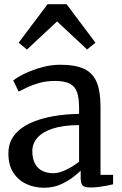

<svg xmlns="http://www.w3.org/2000/svg" viewBox="-20 -871 573 902"><path d="M19.5 -149.9Q19.5 -200.5 47 -235.6Q74.5 -270.8 121.4 -292.4Q168.4 -314.1 227.9 -324.6Q287.3 -335.1 351.5 -336V-364.4Q351.5 -409.7 342 -437.6Q332.4 -465.4 307.7 -478.1Q283 -490.7 237.6 -490.7Q198.9 -490.7 166.3 -481.8Q133.8 -472.9 108.8 -461.1Q83.7 -449.4 67.7 -440.8L42.1 -492.9Q49.8 -499.6 70.6 -511.9Q91.4 -524.1 121.8 -536.7Q152.3 -549.3 188.8 -558.1Q225.3 -566.8 263.9 -566.8Q334.2 -566.8 375.4 -547.4Q416.6 -527.9 434.4 -484.6Q452.2 -441.3 452.2 -370.3V-49.5H511.3V-5.2Q500.1 -2.3 482 1.2Q463.9 4.7 443.8 7.3Q423.7 9.8 406.9 9.8Q380.6 9.8 369.8 1.9Q359 -6 359 -36V-69Q346.5 -56.6 321.8 -37.6Q297.2 -18.7 263 -3.8Q228.8 11 187.1 11Q142.3 11 104.1 -6.5Q66 -24 42.8 -59.7Q19.5 -95.4 19.5 -149.9ZM230.4 -57.2Q257.2 -57.2 291.4 -73.8Q325.6 -90.5 351.5 -111.3V-283.3Q276.4 -283 227.8 -266.9Q179.1 -250.9 155.5 -223.6Q131.9 -196.4 131.9 -161.6Q131.9 -124.5 144.7 -101.4Q157.6 -78.4 179.9 -67.8Q202.2 -57.2 230.4 -57.2ZM203.6 -851.4H292.6L428.4 -670.4L389.2 -638.5L248.1 -770.3L106.5 -638.2L67.6 -670.4Z"/></svg>

Font: Merriweather 7pt Light
Style: Regular
Weight: 300
Designer: Eben Sorkin
Foundry: Eben Sorkin
Version: Version 2.200;gftools[0.9.31]